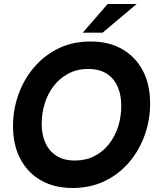

<svg xmlns="http://www.w3.org/2000/svg" viewBox="-20 -921 788 958"><path d="M342 17Q251 17 184.5 -21Q118 -59 81.5 -128Q45 -197 45 -292Q45 -374 72 -449.5Q99 -525 149.5 -584.5Q200 -644 271 -679Q342 -714 432 -714Q523 -714 589.5 -676Q656 -638 692.5 -569Q729 -500 729 -404Q729 -322 702 -246.5Q675 -171 624.5 -111.5Q574 -52 502.5 -17.5Q431 17 342 17ZM353 -120Q408 -120 451 -142Q494 -164 524 -202.5Q554 -241 569.5 -289.5Q585 -338 585 -392Q585 -477 543 -527Q501 -577 420 -577Q365 -577 321.5 -554Q278 -531 248 -492Q218 -453 203 -404Q188 -355 188 -303Q188 -247 207.5 -206Q227 -165 263.5 -142.5Q300 -120 353 -120ZM393 -758 517 -901H662L492 -758Z"/></svg>

Font: Hanken Grotesk ExtraBold
Style: Italic
Weight: 800
Italic angle: -8°
Designer: Alfredo Marco Pradil
Foundry: Hanken Design Co.
Version: Version 3.013